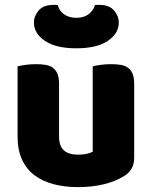

<svg xmlns="http://www.w3.org/2000/svg" viewBox="-20 -751 622 787"><path d="M52 -479Q62 -482 83.5 -485Q105 -488 128 -488Q150 -488 167.5 -485Q185 -482 197 -473Q209 -464 215.5 -448.5Q222 -433 222 -408V-193Q222 -152 242 -134.5Q262 -117 300 -117Q323 -117 337.5 -121Q352 -125 360 -129V-479Q370 -482 391.5 -485Q413 -488 436 -488Q458 -488 475.5 -485Q493 -482 505 -473Q517 -464 523.5 -448.5Q530 -433 530 -408V-104Q530 -54 488 -29Q453 -7 404.5 4.5Q356 16 299 16Q245 16 199.5 4Q154 -8 121 -33Q88 -58 70 -97.5Q52 -137 52 -193ZM293 -553Q209 -553 164 -583.5Q119 -614 119 -659Q119 -685 138.5 -708Q158 -731 199 -731Q204 -731 208 -731Q212 -731 217 -730Q222 -708 242 -693Q262 -678 293 -678Q324 -678 343.5 -693Q363 -708 369 -730Q374 -731 378 -731Q382 -731 387 -731Q428 -731 447.5 -708Q467 -685 467 -659Q467 -614 422 -583.5Q377 -553 293 -553Z"/></svg>

Font: Baloo Thambi
Style: Regular
Weight: 400
Designer: Aadarsh Rajan and Ek Type
Foundry: Ek Type
Version: Version 1.443;PS 1.000;hotconv 16.6.51;makeotf.lib2.5.65220;